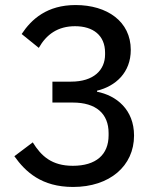

<svg xmlns="http://www.w3.org/2000/svg" viewBox="-20 -730 640 762"><path d="M188 -406V-323H269C361 -323 411 -279 411 -202V-193C411 -116 361 -72 269 -72C186 -72 144 -110 110 -165L37 -110C81 -48 145 12 270 12C415 12 512 -71 512 -192C512 -295 442 -351 365 -366V-370C439 -388 499 -442 499 -532C499 -645 405 -710 280 -710C167 -710 105 -654 66 -595L134 -540C164 -593 209 -626 278 -626C349 -626 397 -590 397 -521V-514C397 -452 352 -406 262 -406Z"/></svg>

Font: IBM Plex Thai Looped Text
Style: Regular
Weight: 450
Designer: Mike Abbink, Paul van der Laan, Pieter van Rosmalen, Ben Mitchell, Mark Frömberg
Foundry: Bold Monday
Version: Version 1.0